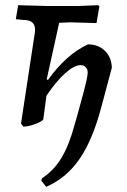

<svg xmlns="http://www.w3.org/2000/svg" viewBox="-20 -479 488 740"><path d="M411 -218 371 -68Q337 61 286 134.5Q235 208 158 241L139 217L142 208Q188 178 217.5 128.5Q247 79 268 0L277 -31Q281 -45 299.5 -113.5Q318 -182 318 -199Q318 -212 310.5 -220Q303 -228 291 -228Q266 -228 231 -196.5Q196 -165 159 -110L147 -20Q145 -12 117.5 -1.5Q90 9 70 9L61 -3L114 -351Q115 -356 115 -365Q115 -402 71 -402L41 -405L50 -459L157 -456H285L359 -459L363 -454L352 -390L251 -393L208 -391L160 -173L165 -171Q235 -269 319 -308Q359 -308 384.5 -283Q410 -258 411 -218Z"/></svg>

Font: Alegreya Medium
Style: Italic
Weight: 500
Italic angle: -7°
Designer: Juan Pablo del Peral
Foundry: Huerta Tipografica
Version: Version 2.008; ttfautohint (v1.8)